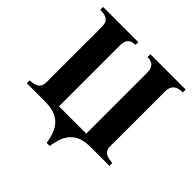

<svg xmlns="http://www.w3.org/2000/svg" viewBox="-217 -852 1203 1203"><g transform="rotate(45 385.0 -250.0)"><path d="M181 0C304 0 356 57 373 176H401C417 60 467 0 584 0H753V-25C675 -31 670 -59 670 -99V-577C670 -625 695 -651 753 -651V-676H440V-651C493 -651 508 -622 508 -573V-40H266V-574C266 -624 280 -651 333 -651V-676H21V-651C96 -651 104 -618 104 -576V-101C104 -61 97 -28 21 -25V0Z"/></g></svg>

Font: XITS Math
Style: Bold
Weight: 700
Designer: MicroPress Inc., with final additions and corrections provided by Coen Hoffman, Elsevier (retired)
Version: Version 1.302